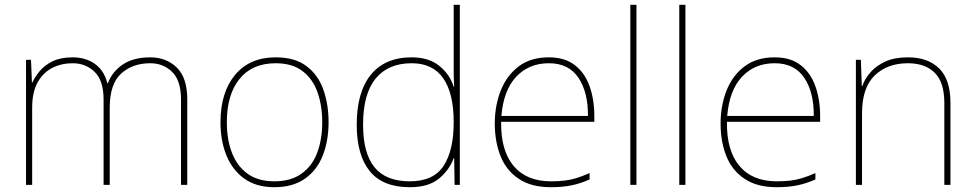

<svg xmlns="http://www.w3.org/2000/svg" viewBox="-20 -780 4114 810"><path d="M613.8 -538.1Q681.6 -538.1 725.8 -495.1Q770 -452.1 770 -360.8V0H743.7V-359.9Q743.7 -439.9 706.3 -476.6Q668.9 -513.2 613.8 -513.2Q539.1 -513.2 491 -469.5Q442.9 -425.8 442.9 -325.2V0H417V-359.9Q417 -439.9 379.4 -476.6Q341.8 -513.2 286.6 -513.2Q239.7 -513.2 201.7 -494.1Q163.1 -475.1 139.4 -433.6Q115.7 -392.1 115.7 -325.2V0H89.8V-527.8H110.8L114.7 -432.1H116.7Q127 -455.1 147.9 -480.5Q168 -504.9 201.9 -521.5Q235.8 -538.1 286.6 -538.1Q341.8 -538.1 380.9 -510Q419.9 -481.9 432.6 -429.2H435.1Q453.6 -478 498.3 -508.1Q543 -538.1 613.8 -538.1Z M1366.2 -264.2Q1366.2 -187 1341.8 -124Q1317.4 -62 1266.4 -26.1Q1215.3 9.8 1137.2 9.8Q1061.5 9.8 1010.7 -26.4Q960.4 -62.5 935.3 -124.3Q910.2 -186 910.2 -264.2Q910.2 -390.1 971.7 -464.1Q1033.2 -538.1 1143.1 -538.1Q1223.6 -538.1 1272.5 -501.5Q1321.8 -464.8 1344 -402.3Q1366.2 -339.8 1366.2 -264.2ZM937 -264.2Q937 -189.9 959 -134.3Q981 -78.1 1025.1 -46.6Q1069.3 -15.1 1137.2 -15.1Q1207.5 -15.1 1252 -47.4Q1296.9 -79.1 1318.1 -135.5Q1339.4 -191.9 1339.4 -264.2Q1339.4 -334 1319.8 -389.6Q1300.3 -446.3 1256.8 -479.7Q1213.4 -513.2 1143.1 -513.2Q1043.9 -513.2 990.5 -447Q937 -380.9 937 -264.2Z M1709 9.8Q1594.7 9.8 1539.8 -58.1Q1484.9 -126 1484.9 -253.9Q1484.9 -391.1 1544.4 -464.6Q1604 -538.1 1716.8 -538.1Q1789.1 -538.1 1833.5 -502Q1877.9 -465.8 1894 -414.1H1896Q1895 -431.2 1894.5 -447.8Q1894 -464.4 1894 -480.5V-759.8H1919.9V0H1897.9L1896 -112.8H1894Q1876 -63 1832 -26.6Q1788.1 9.8 1709 9.8ZM1709 -15.1Q1809.1 -15.1 1851.6 -80.6Q1894 -146 1894 -263.2V-266.1Q1894 -386.2 1849.9 -449.7Q1805.7 -513.2 1716.8 -513.2Q1617.7 -513.2 1564.7 -448.5Q1511.7 -383.8 1511.7 -253.9Q1511.7 -133.8 1559.8 -74.5Q1607.9 -15.1 1709 -15.1Z M2295.4 -538.1Q2362.8 -538.1 2404.8 -505.4Q2447.3 -472.7 2467.3 -416.3Q2487.3 -359.9 2487.3 -291V-266.1H2094.2Q2092.3 -145 2146.7 -80.1Q2201.2 -15.1 2304.2 -15.1Q2336.4 -15.1 2361.6 -18.1Q2386.7 -21 2411.4 -28.6Q2436 -36.1 2467.3 -49.8V-22.9Q2429.2 -5.9 2390.9 2Q2352.5 9.8 2304.2 9.8Q2221.2 9.8 2168.9 -25.4Q2116.2 -60.1 2091.8 -121.1Q2067.4 -182.1 2067.4 -258.8Q2067.4 -334 2092.3 -397.5Q2117.2 -460.9 2167.7 -499.5Q2218.3 -538.1 2295.4 -538.1ZM2295.4 -513.2Q2211.4 -513.2 2158 -456.5Q2104.5 -399.9 2095.2 -291H2460.4Q2461.4 -390.1 2420.4 -451.7Q2379.4 -513.2 2295.4 -513.2Z M2639.2 -759.8H2665V0H2639.2Z M2845.7 -759.8H2871.6V0H2845.7Z M3248 -538.1Q3315.4 -538.1 3357.4 -505.4Q3399.9 -472.7 3419.9 -416.3Q3439.9 -359.9 3439.9 -291V-266.1H3046.9Q3044.9 -145 3099.4 -80.1Q3153.8 -15.1 3256.8 -15.1Q3289.1 -15.1 3314.2 -18.1Q3339.4 -21 3364 -28.6Q3388.7 -36.1 3419.9 -49.8V-22.9Q3381.8 -5.9 3343.5 2Q3305.2 9.8 3256.8 9.8Q3173.8 9.8 3121.6 -25.4Q3068.8 -60.1 3044.4 -121.1Q3020 -182.1 3020 -258.8Q3020 -334 3044.9 -397.5Q3069.8 -460.9 3120.4 -499.5Q3170.9 -538.1 3248 -538.1ZM3248 -513.2Q3164.1 -513.2 3110.6 -456.5Q3057.1 -399.9 3047.9 -291H3413.1Q3414.1 -390.1 3373 -451.7Q3332 -513.2 3248 -513.2Z M3810.1 -538.1Q3895 -538.1 3942.4 -491Q3989.7 -443.8 3989.7 -346.2V0H3963.9V-345.2Q3963.9 -433.1 3923.3 -473.1Q3882.8 -513.2 3810.1 -513.2Q3723.6 -513.2 3670.2 -461.7Q3616.7 -410.2 3616.7 -301.8V0H3590.8V-527.8H3611.8L3615.7 -417H3617.7Q3628.9 -448.7 3652.8 -475.6Q3676.8 -502.9 3715.3 -520.5Q3753.9 -538.1 3810.1 -538.1Z"/></svg>

Font: Nokora Thin
Style: Regular
Weight: 100
Designer: Danh Hong
Version: Version 8.000; ttfautohint (v1.8.3)